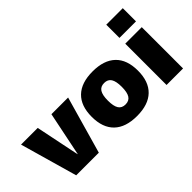

<svg xmlns="http://www.w3.org/2000/svg" viewBox="-70 -1182 1644 1644"><g transform="rotate(-45 752.5 -360.0)"><path d="M4 -520H206L288 -120H290L372 -520H574L426 0H152Z M600 -260Q600 -392 671.5 -461Q743 -530 880 -530Q1017 -530 1088.5 -461Q1160 -392 1160 -260Q1160 -128 1088.5 -59Q1017 10 880 10Q743 10 671.5 -59Q600 -128 600 -260ZM880 -130Q924 -130 944 -161.5Q964 -193 964 -260Q964 -327 944 -358.5Q924 -390 880 -390Q836 -390 816 -358.5Q796 -327 796 -260Q796 -193 816 -161.5Q836 -130 880 -130Z M1246 -730H1446V-570H1246ZM1246 -500H1446V0H1246Z"/></g></svg>

Font: Enso Black
Style: Regular
Weight: 900
Designer: Coji Morishita
Foundry: UNDERFOREST DESIGN
Version: Version 1.000